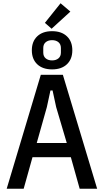

<svg xmlns="http://www.w3.org/2000/svg" viewBox="-20 -1156 636 1176"><path d="M468 0 414 -193H179L125 0H21L230 -698H365L575 0ZM324 -500 302 -602H289L267 -500L205 -280H389ZM296 -980 255 -1016 351 -1136 411 -1085ZM299 -731Q241 -731 208 -762.5Q175 -794 175 -848Q175 -902 208 -933.5Q241 -965 299 -965Q357 -965 390 -933.5Q423 -902 423 -848Q423 -794 390 -762.5Q357 -731 299 -731ZM299 -786Q323 -786 338 -798.5Q353 -811 353 -834V-862Q353 -885 338 -897.5Q323 -910 299 -910Q275 -910 260 -897.5Q245 -885 245 -862V-834Q245 -811 260 -798.5Q275 -786 299 -786Z"/></svg>

Font: IBM Plex Sans Cond Medm
Style: Regular
Weight: 500
Width: 3
Designer: Mike Abbink, Paul van der Laan, Pieter van Rosmalen
Foundry: Bold Monday
Version: Version 1.3